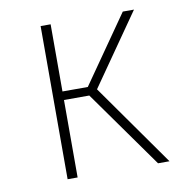

<svg xmlns="http://www.w3.org/2000/svg" viewBox="-65 -581 613 642"><g transform="rotate(-10 242.0 -260.0)"><path d="M431 -520 263 -279 460 0H421L234 -263H148V0H114V-520H148V-292H234L393 -520Z"/></g></svg>

Font: Fira Sans UltraLight
Style: Regular
Weight: 200
Designer: Carrois Corporate & Edenspiekermann AG
Foundry: Carrois Corporate GbR & Edenspiekermann AG
Version: Version 4.106;PS 004.106;hotconv 1.0.70;makeotf.lib2.5.58329